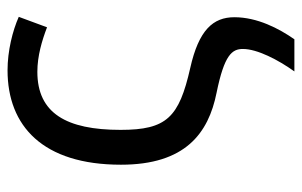

<svg xmlns="http://www.w3.org/2000/svg" viewBox="-162 -424 781 496"><g transform="rotate(-90 228.0 -175.5)"><path d="M295 -546C151 -546 51 -455 51 -253C51 -87 132 -27 237 -6C335 14 350 34 350 62C350 99 322 153 292 195H375C403 155 432 99 432 40C432 -15 399 -52 301 -74C173 -103 141 -135 141 -254C141 -394 184 -469 291 -469C332 -469 372 -457 406 -444L433 -517C397 -533 345 -546 295 -546Z"/></g></svg>

Font: Noto Sans Thai
Style: Regular
Weight: 400
Designer: Monotype Design Team
Foundry: Monotype Imaging Inc.
Version: Version 1.901